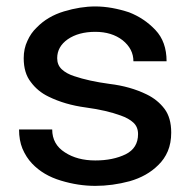

<svg xmlns="http://www.w3.org/2000/svg" viewBox="-20 -573 600 605"><path d="M280.3 -472.7C314.8 -472.7 343.4 -463.9 366.2 -446.3C389 -428.1 400.4 -405.9 400.4 -379.9H504.9C504.9 -420.9 493.2 -453.8 469.7 -478.5C446.3 -503.3 418.6 -521.8 386.7 -534.2C369.1 -540 351.2 -544.6 333 -547.9C314.8 -551.1 297.2 -552.7 280.3 -552.7C249 -552.7 216.1 -547.5 181.6 -537.1C147.1 -526.7 118.5 -509.8 95.7 -486.3C83.3 -474.6 73.6 -460.6 66.4 -444.3C58.6 -428.1 54.7 -409.8 54.7 -389.6C54.7 -358.4 62.2 -333.3 77.1 -314.5C91.5 -294.9 110 -279.6 132.8 -268.6C167.3 -251.6 206.4 -240.2 250 -234.4C293.6 -228.5 330.4 -220 360.4 -209C377.3 -203.1 390.6 -195.6 400.4 -186.5C410.2 -177.4 415 -165.4 415 -150.4C415 -121.1 402 -99.9 376 -86.9C349.3 -73.9 317.4 -67.4 280.3 -67.4C242.5 -67.4 210.6 -75.8 184.6 -92.8C157.9 -109.7 144.5 -133.8 144.5 -165H40C40 -142.3 43.6 -122.1 50.8 -104.5C58.6 -86.3 68.7 -70.6 81.1 -57.6C104.5 -32.9 134.8 -15 171.9 -3.9C208.3 7.2 244.5 12.7 280.3 12.7C316.1 12.7 352.2 7.8 388.7 -2C425.1 -12.4 455.1 -29.3 478.5 -52.7C491.5 -65.1 501.6 -79.8 508.8 -96.7C515.9 -113.6 519.5 -133.1 519.5 -155.3C519.5 -186.5 512.4 -211.6 498 -230.5C483.7 -249.3 465.2 -264.3 442.4 -275.4C407.9 -292.3 368.8 -303.4 325.2 -308.6C281.6 -314.5 244.5 -322.6 213.9 -333C197.6 -338.2 184.6 -345.4 174.8 -354.5C165 -363.6 160.2 -375.3 160.2 -389.6C160.2 -413.7 171.2 -433.6 193.4 -449.2C216.1 -464.8 245.1 -472.7 280.3 -472.7Z"/></svg>

Font: Helmet
Style: Regular
Weight: 400
Designer: Carl Enlund
Version: 1.0